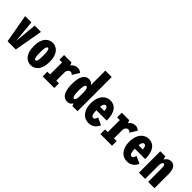

<svg xmlns="http://www.w3.org/2000/svg" viewBox="212 -1982 3176 3176"><g transform="rotate(45 1800.0 -394.5)"><path d="M260 -500H406.6L318.1 0H125.6L37 -500H183.6L220.4 -113.4H223.1Z M674.1 11Q643 11 610.1 -1.8Q577.3 -14.6 549.9 -44.5Q522.5 -74.3 505.5 -125Q488.4 -175.7 488.4 -251Q488.4 -326.3 505.2 -376.5Q522.1 -426.8 549.7 -456.6Q577.3 -486.4 609.9 -499.2Q642.6 -512 674.1 -512Q705.4 -512 738 -499.2Q770.6 -486.4 798.2 -456.6Q825.8 -426.8 842.8 -376.5Q859.9 -326.3 859.9 -251Q859.9 -175.7 842.8 -125Q825.8 -74.3 798.2 -44.5Q770.6 -14.6 738 -1.8Q705.4 11 674.1 11ZM674.1 -103.4Q683.9 -103.4 692.5 -114.3Q701.1 -125.1 706.4 -156.9Q711.7 -188.6 711.7 -251Q711.7 -312.4 706.4 -343.9Q701.1 -375.4 692.5 -386.5Q683.9 -397.6 674.1 -397.6Q663.6 -397.6 654.9 -386.5Q646.3 -375.4 641 -343.9Q635.7 -312.4 635.7 -251Q635.7 -188.6 641.2 -156.9Q646.7 -125.1 655.4 -114.3Q664 -103.4 674.1 -103.4Z M1087.7 -291.7Q1087.7 -333.7 1100.3 -373.1Q1112.9 -412.6 1135.8 -443.9Q1158.7 -475.1 1189.1 -493.6Q1219.5 -512 1254.6 -512Q1278.6 -512 1295.6 -506.5Q1312.6 -501 1324.5 -493Q1336.4 -485 1344.7 -477.3L1269.7 -355.6Q1261.1 -365.9 1250 -374Q1239 -382 1220 -382Q1201.4 -382 1187.2 -370.4Q1173 -358.9 1164.5 -340.7Q1156.1 -322.5 1154.9 -302.1ZM1156.1 -109.1H1219.4V0H947.2V-109.1H1010.6V-390.9H947.7V-500H1121.9L1156.1 -412.1Z M1529.3 11Q1491.6 11 1463.2 -5.3Q1434.8 -21.6 1415.7 -54.5Q1396.6 -87.3 1386.9 -136.4Q1377.1 -185.5 1377.1 -251Q1377.1 -316.5 1386.3 -365.3Q1395.4 -414.1 1413.6 -446.5Q1431.9 -478.9 1459 -494.9Q1486.1 -511 1522.1 -511Q1567.4 -511 1596.8 -481.6Q1626.1 -452.3 1640.3 -404.4Q1654.6 -356.6 1654.6 -300.6L1613.6 -294.9Q1612.9 -322.4 1608.6 -345.4Q1604.2 -368.5 1595.4 -382.5Q1586.6 -396.6 1572.7 -396.6Q1561.1 -396.6 1553.2 -386.7Q1545.4 -376.8 1541 -357.9Q1536.5 -339.1 1534.7 -312.1Q1532.9 -285.1 1532.9 -251Q1532.9 -217.1 1535 -189.9Q1537.2 -162.6 1542.3 -143.2Q1547.4 -123.9 1555.5 -113.6Q1563.7 -103.4 1575.3 -103.4Q1590.9 -103.4 1598.9 -120.2Q1606.9 -136.9 1609.9 -162.9Q1613 -188.9 1613.6 -217.1L1654.6 -210.9Q1654.6 -154.9 1644.2 -104.1Q1633.8 -53.4 1606.7 -21.2Q1579.6 11 1529.3 11ZM1642.9 0 1612.9 -71V-800H1761.9V0Z M1947.9 -315.3H2072.3Q2072.3 -333 2068.2 -353Q2064.1 -373.1 2053.7 -387Q2043.3 -401 2024.3 -401Q2006.4 -401 1994.6 -385.1Q1982.8 -369.2 1976.9 -335.2Q1971 -301.2 1971 -246.7Q1971 -195.6 1976.4 -164.1Q1981.7 -132.6 1993.2 -118Q2004.8 -103.4 2023.3 -103.4Q2036.9 -103.4 2047.4 -112.2Q2058 -120.9 2065 -135.7Q2072 -150.4 2075.1 -168.1L2200.4 -110.9Q2193.2 -84 2171.5 -55.9Q2149.9 -27.7 2112.9 -8.4Q2075.9 11 2023.3 11Q1980.8 11 1944.2 -6.2Q1907.6 -23.4 1880.4 -56.7Q1853.1 -90 1838 -138.6Q1822.9 -187.3 1822.9 -250.1Q1822.9 -313.1 1838.2 -361.7Q1853.6 -410.4 1880.8 -443.8Q1908 -477.3 1944.2 -494.6Q1980.4 -512 2022 -512Q2066.6 -512 2101.9 -495Q2137.2 -478.1 2162.2 -443.7Q2187.2 -409.4 2200.4 -356.5Q2213.6 -303.6 2213.6 -231.9H1947.9Z M2437.7 -291.7Q2437.7 -333.7 2450.3 -373.1Q2462.9 -412.6 2485.8 -443.9Q2508.7 -475.1 2539.1 -493.6Q2569.5 -512 2604.6 -512Q2628.6 -512 2645.6 -506.5Q2662.6 -501 2674.5 -493Q2686.4 -485 2694.7 -477.3L2619.7 -355.6Q2611.1 -365.9 2600 -374Q2589 -382 2570 -382Q2551.4 -382 2537.2 -370.4Q2523 -358.9 2514.5 -340.7Q2506.1 -322.5 2504.9 -302.1ZM2506.1 -109.1H2569.4V0H2297.2V-109.1H2360.6V-390.9H2297.7V-500H2471.9L2506.1 -412.1Z M2847.9 -315.3H2972.3Q2972.3 -333 2968.2 -353Q2964.1 -373.1 2953.7 -387Q2943.3 -401 2924.3 -401Q2906.4 -401 2894.6 -385.1Q2882.8 -369.2 2876.9 -335.2Q2871 -301.2 2871 -246.7Q2871 -195.6 2876.4 -164.1Q2881.7 -132.6 2893.2 -118Q2904.8 -103.4 2923.3 -103.4Q2936.9 -103.4 2947.4 -112.2Q2958 -120.9 2965 -135.7Q2972 -150.4 2975.1 -168.1L3100.4 -110.9Q3093.2 -84 3071.5 -55.9Q3049.9 -27.7 3012.9 -8.4Q2975.9 11 2923.3 11Q2880.8 11 2844.2 -6.2Q2807.6 -23.4 2780.4 -56.7Q2753.1 -90 2738 -138.6Q2722.9 -187.3 2722.9 -250.1Q2722.9 -313.1 2738.2 -361.7Q2753.6 -410.4 2780.8 -443.8Q2808 -477.3 2844.2 -494.6Q2880.4 -512 2922 -512Q2966.6 -512 3001.9 -495Q3037.2 -478.1 3062.2 -443.7Q3087.2 -409.4 3100.4 -356.5Q3113.6 -303.6 3113.6 -231.9H2847.9Z M3199.6 0Q3199.6 -109 3199.6 -184Q3199.6 -259 3199.6 -308Q3199.6 -357 3199.6 -387.2Q3199.6 -417.5 3199.6 -436Q3199.6 -454.5 3199.6 -468.8Q3199.6 -483 3199.6 -500H3315L3345 -406.3V0ZM3414.7 0V-313.3Q3414.7 -333.1 3412.5 -352.4Q3410.2 -371.6 3403.8 -384.2Q3397.4 -396.7 3384.4 -396.7Q3372.9 -396.7 3365.4 -388.7Q3357.8 -380.7 3353.4 -368Q3348.9 -355.3 3346.8 -340.9Q3344.6 -326.4 3344.4 -314L3306.7 -322.6Q3306.8 -360.6 3316 -394.6Q3325.1 -428.6 3342.8 -454.9Q3360.4 -481.1 3385.5 -496.1Q3410.6 -511.1 3442.7 -511.1Q3484.7 -511.1 3511.2 -489Q3537.6 -466.9 3550.2 -427.1Q3562.9 -387.4 3562.9 -334V0Z"/></g></svg>

Font: League Mono Thin Condensed
Style: Regular
Weight: 100
Width: 1
Designer: Tyler Finck
Foundry: The League of Moveable Type / Tyler Finck
Version: Version 2.300;RELEASE